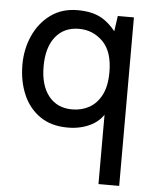

<svg xmlns="http://www.w3.org/2000/svg" viewBox="-53 -545 663 831"><g transform="rotate(5 278.5 -129.0)"><path d="M406 242V-105L421 -87Q401 -38.5 355.8 -14.2Q310.5 10 252 10Q179.5 10 130.8 -24Q82 -58 57.5 -115.8Q33 -173.5 33 -245Q33 -312 59 -370.2Q85 -428.5 133.8 -464.2Q182.5 -500 251 -500Q320 -500 362.2 -472.8Q404.5 -445.5 435 -396L410 -378L426 -490H496V242ZM264 -70Q304.5 -70 337.8 -88.2Q371 -106.5 391 -145Q411 -183.5 411 -245Q411 -333.5 368 -376.8Q325 -420 264 -420Q199 -420 162 -373.8Q125 -327.5 125 -245Q125 -162.5 162 -116.2Q199 -70 264 -70Z"/></g></svg>

Font: Cabin Resolve
Style: Regular-Resolve
Weight: 400
Designer: Pablo Impallari
Foundry: Pablo Impallari. http://www.impallari.com Igino Marini. http://www.ikern.com
Version: Version 3.001